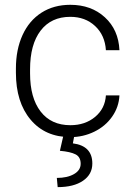

<svg xmlns="http://www.w3.org/2000/svg" viewBox="-20 -558 555 795"><path d="M271.5 -39.6Q332.5 -39.6 373.8 -74Q415 -108.4 418.5 -163.1H474.6Q472.2 -114.7 444.3 -75Q416.5 -35.2 370.4 -12.7Q324.2 9.8 271.5 9.8Q167.5 9.8 106.7 -62.5Q45.9 -134.8 45.9 -256.8V-274.4Q45.9 -352.5 73.2 -412.6Q100.6 -472.7 151.6 -505.4Q202.6 -538.1 271 -538.1Q357.9 -538.1 414.3 -486.3Q470.7 -434.6 474.6 -350.1H418.5Q414.6 -412.1 373.8 -450.2Q333 -488.3 271 -488.3Q191.9 -488.3 148.2 -431.2Q104.5 -374 104.5 -271V-253.9Q104.5 -152.8 148.2 -96.2Q191.9 -39.6 271.5 -39.6ZM287.6 4.4 281.7 35.6Q362.3 45.9 362.3 119.1Q362.3 164.1 323.7 190.4Q285.2 216.8 218.8 216.8L215.3 178.7Q258.8 178.7 286.4 162.8Q314 147 314 120.1Q314 91.8 292.7 81.1Q271.5 70.3 228 66.4L242.2 4.4Z"/></svg>

Font: TypoPRO Roboto
Style: Regular
Weight: 300
Designer: Google
Version: Version 2.136; 2016